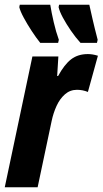

<svg xmlns="http://www.w3.org/2000/svg" viewBox="-29 -786 431 806"><path d="M-9 0 107 -549H216L211 -467H215Q241 -515 269.5 -537Q298 -559 340 -559Q349 -559 359 -557.5Q369 -556 382 -552L340 -400Q318 -409 294 -409Q265 -409 243.5 -390Q222 -371 208.5 -341.5Q195 -312 188 -279L129 0ZM309 -606Q288 -629 268.5 -657.5Q249 -686 235 -712Q221 -738 217 -756L219 -766H346Q351 -743 359.5 -706Q368 -669 381 -619L378 -606ZM140 -606Q123 -627 104 -656Q85 -685 70.5 -712Q56 -739 52 -756L54 -766H182Q187 -734 196.5 -693Q206 -652 218 -619L215 -606Z"/></svg>

Font: Noto Sans ExtraCondensed ExtraBold
Style: Italic
Weight: 800
Width: 2
Italic angle: -12°
Designer: Monotype Design Team
Foundry: Monotype Imaging Inc.
Version: Version 2.013; ttfautohint (v1.8.4.7-5d5b)